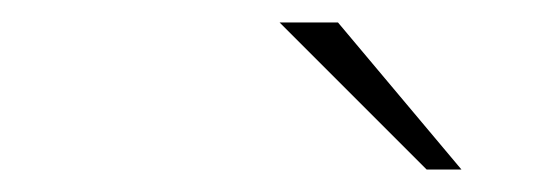

<svg xmlns="http://www.w3.org/2000/svg" viewBox="-20 -760 490 171"><path d="M391 -609H360L229 -740H281Z"/></svg>

Font: League Mono Thin Condensed
Style: Regular
Weight: 100
Width: 1
Designer: Tyler Finck
Foundry: The League of Moveable Type / Tyler Finck
Version: Version 2.300;RELEASE